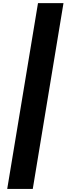

<svg xmlns="http://www.w3.org/2000/svg" viewBox="-20 -982 429 1236"><path d="M388.7 -961.9 190.9 234.4H26.4L224.6 -961.9Z"/></svg>

Font: Inter 17pt ExtraBold
Style: Italic
Weight: 800
Italic angle: -9.3988°
Version: Version 4.001;git-66647c0bb